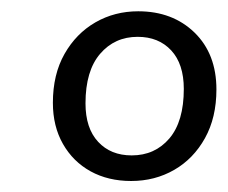

<svg xmlns="http://www.w3.org/2000/svg" viewBox="-20 -734 406 342"><path d="M213.6 -411.6Q172.8 -411.6 141.4 -428.8Q110.1 -446.1 92.2 -477.5Q74.2 -509 74.2 -550.9Q74.2 -601.4 94.9 -637.9Q115.6 -674.4 150 -694.2Q184.3 -713.9 226.2 -713.9Q287.4 -713.9 326.5 -676Q365.5 -638 365.5 -574.6Q365.5 -524.6 345.1 -487.9Q324.6 -451.1 290.3 -431.4Q255.9 -411.6 213.6 -411.6ZM214.6 -457.2Q255.9 -457.2 281.7 -487.4Q307.4 -517.7 307.4 -575.6Q307.4 -620 285 -644.2Q262.5 -668.4 225.2 -668.4Q184.3 -668.4 158.3 -638.1Q132.3 -607.8 132.3 -549.9Q132.3 -505.6 154.8 -481.4Q177.2 -457.2 214.6 -457.2Z"/></svg>

Font: Nunito Sans 12pt ExtraLight
Style: Italic
Weight: 200
Italic angle: -9°
Designer: Vernon Adams
Foundry: Vernon Adams
Version: Version 3.101;gftools[0.9.27]